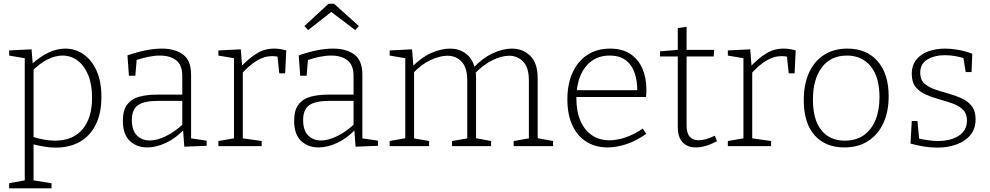

<svg xmlns="http://www.w3.org/2000/svg" viewBox="-20 -797 5399 1047"><path d="M30 230V202L124 185L115 196V-488L124 -478L30 -494V-522L152 -528L159 -442L152 -446Q199 -489 245 -510.5Q291 -532 336 -532Q391 -532 435.5 -501Q480 -470 506.5 -411.5Q533 -353 533 -269Q533 -179 502 -117Q471 -55 415 -23.5Q359 8 283 8Q254 8 221.5 2.5Q189 -3 153 -12L163 -20V196L153 185L261 202V230ZM280 -30Q377 -30 429.5 -91.5Q482 -153 482 -264Q482 -337 461 -388Q440 -439 403.5 -466.5Q367 -494 321 -494Q282 -494 239.5 -473Q197 -452 156 -410L163 -428V-39L155 -52Q223 -30 280 -30Z M1022 -31 1012 -44 1107 -30V-2L985 3L978 -93L983 -90Q938 -43 885 -18Q832 7 783 7Q725 7 687.5 -29Q650 -65 650 -138Q650 -197 674.5 -228Q699 -259 741 -270Q783 -281 836 -281H982L974 -273V-383Q974 -442 941 -468Q908 -494 852 -494Q822 -494 788 -487Q754 -480 716 -467L726 -479L718 -384H683L675 -495Q727 -513 774 -522.5Q821 -532 862 -532Q936 -532 979 -499Q1022 -466 1022 -391ZM699 -143Q699 -86 726.5 -58.5Q754 -31 797 -31Q837 -31 885.5 -55Q934 -79 979 -121L974 -105V-255L982 -247H843Q765 -247 732 -223Q699 -199 699 -143Z M1171 0V-28L1264 -44L1256 -33V-489L1265 -478L1171 -494V-522L1293 -528L1301 -429L1293 -432Q1337 -479 1380 -505.5Q1423 -532 1475 -532Q1507 -532 1541 -522L1535 -397H1503L1492 -500L1499 -487Q1491 -489 1482 -490Q1473 -491 1465 -491Q1420 -491 1378.5 -465Q1337 -439 1298 -395L1304 -412V-33L1294 -44L1407 -28V0Z M1956 -31 1946 -44 2041 -30V-2L1919 3L1912 -93L1917 -90Q1872 -43 1819 -18Q1766 7 1717 7Q1659 7 1621.5 -29Q1584 -65 1584 -138Q1584 -197 1608.5 -228Q1633 -259 1675 -270Q1717 -281 1770 -281H1916L1908 -273V-383Q1908 -442 1875 -468Q1842 -494 1786 -494Q1756 -494 1722 -487Q1688 -480 1650 -467L1660 -479L1652 -384H1617L1609 -495Q1661 -513 1708 -522.5Q1755 -532 1796 -532Q1870 -532 1913 -499Q1956 -466 1956 -391ZM1633 -143Q1633 -86 1660.5 -58.5Q1688 -31 1731 -31Q1771 -31 1819.5 -55Q1868 -79 1913 -121L1908 -105V-255L1916 -247H1777Q1699 -247 1666 -223Q1633 -199 1633 -143ZM1660 -633 1640 -655 1771 -776 1801 -777 1937 -655 1917 -633 1772 -743H1801Z M2569 -428H2562Q2611 -480 2666.5 -506Q2722 -532 2771 -532Q2831 -532 2871.5 -492.5Q2912 -453 2912 -370V-34L2903 -45L2996 -28V0H2781V-28L2873 -44L2864 -33V-359Q2864 -428 2833.5 -460.5Q2803 -493 2756 -493Q2715 -493 2665 -468.5Q2615 -444 2568 -395L2573 -408Q2575 -399 2575.5 -390Q2576 -381 2576 -371V-34L2567 -45L2658 -28V0H2445V-28L2537 -44L2528 -33V-359Q2528 -428 2497.5 -460.5Q2467 -493 2420 -493Q2379 -493 2329 -470Q2279 -447 2232 -398L2238 -411V-33L2229 -44L2320 -28V0H2105V-28L2199 -45L2190 -34V-489L2199 -478L2105 -494V-522L2227 -528L2235 -429L2227 -432Q2277 -484 2331.5 -508Q2386 -532 2435 -532Q2482 -532 2518 -506.5Q2554 -481 2569 -428Z M3293 7Q3229 7 3179.5 -23Q3130 -53 3102 -112Q3074 -171 3074 -255Q3074 -339 3102.5 -401.5Q3131 -464 3183.5 -498Q3236 -532 3307 -532Q3373 -532 3417 -503Q3461 -474 3483 -423Q3505 -372 3505 -306Q3505 -298 3504.5 -289.5Q3504 -281 3503 -268H3107V-305H3464L3455 -299Q3456 -351 3442 -395.5Q3428 -440 3394.5 -467Q3361 -494 3304 -494Q3247 -494 3206.5 -464.5Q3166 -435 3144.5 -382.5Q3123 -330 3123 -261Q3123 -189 3145.5 -137.5Q3168 -86 3208.5 -59Q3249 -32 3303 -32Q3344 -32 3390.5 -47.5Q3437 -63 3485 -96L3504 -67Q3450 -29 3396 -11Q3342 7 3293 7Z M3774 7Q3730 7 3703 -20.5Q3676 -48 3676 -105V-498L3686 -489H3579V-517L3686 -526L3676 -515V-644L3724 -651V-515L3715 -525H3874L3872 -489H3715L3724 -498V-112Q3724 -70 3742 -51Q3760 -32 3790 -32Q3809 -32 3831.5 -38.5Q3854 -45 3878 -57L3890 -27Q3826 7 3774 7Z M3949 0V-28L4042 -44L4034 -33V-489L4043 -478L3949 -494V-522L4071 -528L4079 -429L4071 -432Q4115 -479 4158 -505.5Q4201 -532 4253 -532Q4285 -532 4319 -522L4313 -397H4281L4270 -500L4277 -487Q4269 -489 4260 -490Q4251 -491 4243 -491Q4198 -491 4156.5 -465Q4115 -439 4076 -395L4082 -412V-33L4072 -44L4185 -28V0Z M4601 -532Q4705 -532 4765.5 -463.5Q4826 -395 4826 -272Q4826 -188 4797 -125.5Q4768 -63 4714 -28Q4660 7 4584 7Q4481 7 4422 -59.5Q4363 -126 4363 -251Q4363 -337 4391.5 -400Q4420 -463 4473.5 -497.5Q4527 -532 4601 -532ZM4598 -494Q4510 -494 4461.5 -429.5Q4413 -365 4413 -254Q4413 -144 4459 -87Q4505 -30 4587 -30Q4648 -30 4690 -59.5Q4732 -89 4754 -142.5Q4776 -196 4776 -268Q4776 -376 4728.5 -435Q4681 -494 4598 -494Z M4998 -400Q4998 -363 5020 -342.5Q5042 -322 5076.5 -310Q5111 -298 5149.5 -287.5Q5188 -277 5222.5 -261.5Q5257 -246 5278.5 -219.5Q5300 -193 5300 -146Q5300 -95 5272 -61Q5244 -27 5196.5 -9.5Q5149 8 5091 8Q5054 8 5018.5 2Q4983 -4 4945 -14L4952 -137H4983L4993 -33L4985 -43Q5010 -37 5039 -32.5Q5068 -28 5094 -28Q5138 -28 5174 -40Q5210 -52 5231.5 -77Q5253 -102 5253 -139Q5253 -177 5231.5 -198.5Q5210 -220 5175 -232.5Q5140 -245 5102 -255.5Q5064 -266 5029.5 -281Q4995 -296 4973.5 -322Q4952 -348 4952 -394Q4952 -441 4977 -472Q5002 -503 5044 -517.5Q5086 -532 5134 -532Q5165 -532 5203.5 -525.5Q5242 -519 5282 -504L5278 -404H5246L5232 -490L5241 -478Q5186 -496 5134 -496Q5076 -496 5037 -472.5Q4998 -449 4998 -400Z"/></svg>

Font: Bitter Thin Light
Style: Regular
Weight: 300
Version: Version 2.002